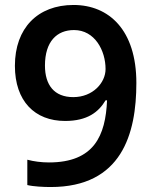

<svg xmlns="http://www.w3.org/2000/svg" viewBox="-20 -743 612 773"><path d="M529 -409C529 -623 418 -723 276 -723C132 -723 40 -630 40 -478C40 -336 120 -256 242 -256C332 -256 377 -292 405 -339H411C405 -197 359 -89 177 -89C147 -89 116 -93 90 -100V2C114 8 156 10 184 10C470 10 529 -204 529 -409ZM278 -622C362 -622 405 -539 405 -465C405 -410 354 -352 275 -352C198 -352 161 -401 161 -479C161 -576 209 -622 278 -622Z"/></svg>

Font: Noto Sans New Tai Lue Semibold
Style: Regular
Weight: 600
Designer: Monotype Design Team
Foundry: Monotype Imaging Inc.
Version: Version 2.004